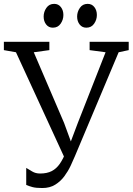

<svg xmlns="http://www.w3.org/2000/svg" viewBox="-29 -959 685 992"><path d="M189.5 12.5Q157.5 12.5 139.5 7.8Q121.5 3 106.5 -3.5V-91.5Q120 -83.5 137.5 -73Q155 -62.5 178 -62.5Q214 -62.5 238.2 -75Q262.5 -87.5 280 -112.8Q297.5 -138 312 -175.5L311 -129.5L53.5 -689L-9 -700V-743H226V-700L145.5 -689L302 -324L349.5 -194.5L324.5 -195L373.5 -325L516.5 -689L434 -700V-743H636V-700L584 -689L358 -152Q349 -130.5 335.8 -102.2Q322.5 -74 303.2 -48Q284 -22 256.2 -4.8Q228.5 12.5 189.5 12.5ZM243.5 -816Q222.5 -816 209.5 -832.5Q196.5 -849 196.5 -873.5Q196.5 -898 210.8 -918.5Q225 -939 250.5 -939H251.5Q272.5 -939 285.5 -922.5Q298.5 -906 298.5 -881.5Q298.5 -857 284.2 -836.5Q270 -816 244.5 -816ZM416.5 -816Q395.5 -816 382.5 -832.5Q369.5 -849 369.5 -873.5Q369.5 -898 383.8 -918.5Q398 -939 423.5 -939H424.5Q445.5 -939 458.5 -922.5Q471.5 -906 471.5 -881.5Q471.5 -857 457.2 -836.5Q443 -816 417.5 -816Z"/></svg>

Font: Merriweather Light
Style: Regular
Weight: 300
Designer: Eben Sorkin
Foundry: Eben Sorkin
Version: Version 2.100